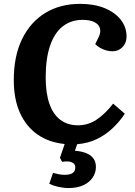

<svg xmlns="http://www.w3.org/2000/svg" viewBox="-20 -735 699 996"><path d="M335.5 240.5Q309.5 240.5 281.5 234Q253.5 227.5 235.5 218.5L255 162Q268 165.5 284 168.7Q300 172 317 172Q332 172 344 168.5Q356 165 363.3 156.5Q370.5 148 370.5 134Q370.5 118 359.5 110.8Q348.5 103.5 333 102.5Q317.5 101.5 302 104.5L291 83.5L315.5 12Q234 4 174.7 -37.2Q115.5 -78.5 83.5 -149.7Q51.5 -221 51.5 -319.5Q51.5 -444 94.5 -532.3Q137.5 -620.5 214.8 -667.8Q292 -715 395.5 -715Q469 -715 523 -692.7Q577 -670.5 606.8 -632.2Q636.5 -594 636.5 -545.5Q636.5 -512 615.5 -490.5Q594.5 -469 563.5 -469Q540 -469 515.5 -479Q491 -489 474 -506.5L491.5 -541.5Q504 -567.5 498.5 -587.7Q493 -608 470.3 -620Q447.5 -632 408.5 -632Q348.5 -632 305.5 -598.2Q262.5 -564.5 239.8 -498Q217 -431.5 217 -333Q217 -252.5 236.3 -197Q255.5 -141.5 293.3 -113.3Q331 -85 384.5 -85Q437 -85 481 -114.3Q525 -143.5 567 -197.5L627.5 -145Q600 -103.5 563.5 -69.3Q527 -35 481.8 -13.3Q436.5 8.5 380.5 13L368.5 47Q384.5 48 403.3 52Q422 56 439 65Q456 74 466.8 90.2Q477.5 106.5 477.5 131.5Q477.5 160.5 461.3 185.3Q445 210 413.5 225.3Q382 240.5 335.5 240.5Z"/></svg>

Font: Literata
Style: Italic
Weight: 400
Italic angle: -2°
Designer: Latin by Veronika Burian and Jose Scaglione. Greek by Irene Vlachou. Cyrillic by Vera Evstafieva
Foundry: TypeTogether
Version: Version 3.103;gftools[0.9.29]